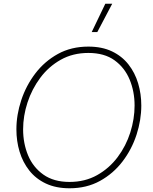

<svg xmlns="http://www.w3.org/2000/svg" viewBox="-20 -1000 822 1030"><path d="M353 10Q280 10 226 -15.5Q172 -41 137 -85.5Q102 -130 85 -186.5Q68 -243 68 -306Q68 -384 94 -462.5Q120 -541 169.5 -606Q219 -671 290.5 -710.5Q362 -750 454 -750Q527 -750 580.5 -724.5Q634 -699 669 -654.5Q704 -610 721 -553Q738 -496 738 -434Q738 -356 712.5 -277.5Q687 -199 637.5 -134Q588 -69 516.5 -29.5Q445 10 353 10ZM353 -24Q436 -24 501 -60.5Q566 -97 611 -157Q656 -217 679 -289.5Q702 -362 702 -434Q702 -509 675.5 -573Q649 -637 594.5 -676.5Q540 -716 454 -716Q371 -716 306 -679.5Q241 -643 196 -582.5Q151 -522 127.5 -450Q104 -378 104 -306Q104 -231 130.5 -167Q157 -103 212.5 -63.5Q268 -24 353 -24ZM582 -980 502 -828H472L545 -980Z"/></svg>

Font: Be Vietnam Pro Variable Thin
Style: Italic
Weight: 100
Italic angle: -12°
Designer: Lam Bao, Tony Le, Vietanh Nguyen
Foundry: Yellow Type Foundry
Version: Version 1.002